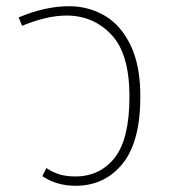

<svg xmlns="http://www.w3.org/2000/svg" viewBox="-20 -588 549 617"><path d="M222 -21Q301 -21 348.5 -81Q396 -141 396 -278Q396 -415 338 -476.5Q280 -538 194 -538Q130 -538 51 -505L40 -532Q125 -568 202 -568Q264 -568 316 -538Q368 -508 399.5 -443Q431 -378 431 -278Q431 -132 373.5 -61.5Q316 9 223 9Q162 9 116 -22L129 -48Q150 -34 171.5 -27.5Q193 -21 222 -21Z"/></svg>

Font: FiraGO UltraLight
Style: Regular
Weight: 200
Designer: bBox Type
Foundry: bBox Type GmbH
Version: Version 1.001